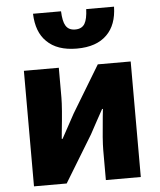

<svg xmlns="http://www.w3.org/2000/svg" viewBox="-57 -893 783 942"><g transform="rotate(-5 334.5 -422.0)"><path d="M72 0V-569H244V-421Q244 -374 231 -253Q229 -231 228 -220H232Q240 -235 261 -273Q288 -321 297 -339L436 -569H598V-284V0H426V-148Q426 -194 438 -312Q441 -337 442 -349H438Q429 -333 406 -291Q382 -246 373 -230L233 0ZM341 -655Q244 -655 193 -706Q144 -753 141 -844H279Q281 -794 294 -773Q308 -749 341 -749Q374 -749 388 -773Q401 -795 403 -844H540Q538 -754 489 -706Q438 -655 341 -655Z"/></g></svg>

Font: GenSekiGothic TW H
Style: Regular
Weight: 900
Version: Version 1.501;PS 1;hotconv 16.6.51;makeotf.lib2.5.65220